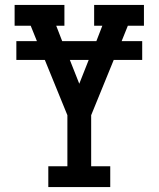

<svg xmlns="http://www.w3.org/2000/svg" viewBox="-20 -755 640 775"><path d="M175 0V-84H252V-290L161 -513H46V-589H129L104 -651H39V-735H240V-651H207L231 -589H369L393 -651H360V-735H561V-651H496L471 -589H554V-513H439L348 -290V-84H425V0ZM300 -417 338 -513H262Z"/></svg>

Font: Iosevka Etoile Medium
Style: Regular
Weight: 500
Designer: Belleve Invis
Foundry: Belleve Invis
Version: Version 22.1.2; ttfautohint (v1.8.4)